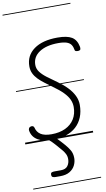

<svg xmlns="http://www.w3.org/2000/svg" viewBox="-167 -1298 986 1794"><g transform="rotate(-10 326.0 -401.0)"><path d="M253.5 2.5Q168 2.5 115 -28.8Q62 -60 52 -120.5Q50 -129.5 54.8 -140.8Q59.5 -152 73.5 -156Q85 -159 94.2 -155Q103.5 -151 106.5 -139Q116.5 -96 151.8 -73.5Q187 -51 253.5 -51Q329.5 -51 385 -77.2Q440.5 -103.5 470.8 -152Q501 -200.5 501 -267Q501 -303 485.8 -337Q470.5 -371 435.5 -407Q400.5 -443 342 -484.5Q303.5 -512.5 270 -537.8Q236.5 -563 211.5 -589Q186.5 -615 172.5 -644.8Q158.5 -674.5 158.5 -711Q158.5 -813.5 239.5 -872.2Q320.5 -931 463.5 -931Q554.5 -931 599.2 -903.8Q644 -876.5 656.5 -809Q658 -798.5 656.2 -788.8Q654.5 -779 642 -775.5Q630 -773 616.2 -775.8Q602.5 -778.5 601.5 -789.5Q597 -818 584.2 -838Q571.5 -858 543 -868.5Q514.5 -879 462 -879Q349 -879 282.2 -835Q215.5 -791 215.5 -715Q215.5 -679.5 237.2 -649.5Q259 -619.5 298.8 -589Q338.5 -558.5 392.5 -521Q444 -485 481.8 -445.5Q519.5 -406 540 -363.8Q560.5 -321.5 560.5 -276.5Q560.5 -211.5 539.5 -159.8Q518.5 -108 478.8 -71.8Q439 -35.5 382 -16.5Q325 2.5 253.5 2.5ZM253.5 2.5Q168 2.5 115 -28.8Q62 -60 52 -120.5Q50 -129.5 54.8 -140.8Q59.5 -152 73.5 -156Q85 -159 94.2 -155Q103.5 -151 106.5 -139Q116.5 -96 151.8 -73.5Q187 -51 253.5 -51Q329.5 -51 385 -77.2Q440.5 -103.5 470.8 -152Q501 -200.5 501 -267Q501 -303 485.8 -337Q470.5 -371 435.5 -407Q400.5 -443 342 -484.5Q303.5 -512.5 270 -537.8Q236.5 -563 211.5 -589Q186.5 -615 172.5 -644.8Q158.5 -674.5 158.5 -711Q158.5 -813.5 239.5 -872.2Q320.5 -931 463.5 -931Q554.5 -931 599.2 -903.8Q644 -876.5 656.5 -809Q658 -798.5 656.2 -788.8Q654.5 -779 642 -775.5Q630 -773 616.2 -775.8Q602.5 -778.5 601.5 -789.5Q597 -818 584.2 -838Q571.5 -858 543 -868.5Q514.5 -879 462 -879Q349 -879 282.2 -835Q215.5 -791 215.5 -715Q215.5 -679.5 237.2 -649.5Q259 -619.5 298.8 -589Q338.5 -558.5 392.5 -521Q444 -485 481.8 -445.5Q519.5 -406 540 -363.8Q560.5 -321.5 560.5 -276.5Q560.5 -211.5 539.5 -159.8Q518.5 -108 478.8 -71.8Q439 -35.5 382 -16.5Q325 2.5 253.5 2.5ZM222 349Q206 349 194.5 344.2Q183 339.5 183 321Q183 303.5 193.8 299.5Q204.5 295.5 222 295.5H280Q325.5 295.5 345.5 268.5Q365.5 241.5 365.5 204Q365.5 176 353.8 154Q342 132 331 119Q307.5 91 276 55Q244.5 19 216.5 -4Q208.5 -11 209.5 -20.5Q210.5 -30 217.8 -37.5Q225 -45 234.5 -45Q241.5 -45 245.8 -44Q250 -43 261 -34.5Q274 -24 293.8 -3.5Q313.5 17 332.5 37.8Q351.5 58.5 362.5 71.5Q384.5 96.5 403.8 128.5Q423 160.5 423 205Q423 241 406.5 274Q390 307 355.2 328Q320.5 349 265.5 349ZM-5 420.5H639V428.5H-5ZM-5 -16H639V0H-5ZM-5 -505.5H639V-497.5H-5ZM-5 -1230H639V-1222H-5Z"/></g></svg>

Font: Edu VIC WA NT Pre Guide
Style: Regular
Weight: 400
Designer: Tina and Corey Anderson, Eben Sorkin, Mirko Velimirovic
Foundry: Google for Education
Version: Version 1.000